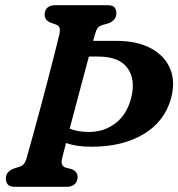

<svg xmlns="http://www.w3.org/2000/svg" viewBox="-20 -720 687 740"><path d="M219.5 -110.5Q215.5 -93 219.5 -85.5Q223.5 -78 231.5 -74.5L256.5 -68Q279.5 -58 279 -37.5Q279 -20.5 267.8 -10.2Q256.5 0 237.5 0H38Q17.5 0 10 -9Q2.5 -18 2.5 -32Q2.5 -46 10.8 -55.5Q19 -65 31 -69.5L51 -76Q64.5 -79.5 71.5 -87.5Q78.5 -95.5 83.5 -114Q90 -137.5 103 -183.8Q116 -230 131.5 -288Q147 -346 162.5 -405Q178 -464 190.5 -513.5Q203 -563 209.5 -591Q212 -604 209.5 -612.5Q207 -621 195.5 -625.5L175.5 -632.5Q152 -642.5 152 -663Q152.5 -700 194.5 -700H393.5Q414.5 -700 421.5 -691.5Q428.5 -683 428.5 -669Q428.5 -654.5 420.2 -645Q412 -635.5 399 -630.5L374.5 -623.5Q362 -619.5 356.5 -612Q351 -604.5 346 -587.5Q343 -577 339 -562.5H428Q508.5 -562.5 561.8 -533.8Q615 -505 635.8 -455.2Q656.5 -405.5 639.5 -342Q615 -251.5 533 -202.8Q451 -154 332 -154.5Q274 -154.5 234.5 -169Q222 -120.5 219.5 -110.5ZM320.5 -211.5Q378.5 -210.5 423.5 -243.8Q468.5 -277 485.5 -342.5Q503.5 -413 471.5 -457.5Q439.5 -502 358.5 -502H322.5Q311.5 -461 298.5 -412.2Q285.5 -363.5 272.5 -314.5Q259.5 -265.5 248.5 -224Q281 -211.5 320.5 -211.5Z"/></svg>

Font: Fraunces 144pt SuperSoft SemiBold
Style: Italic
Weight: 600
Italic angle: -16°
Version: Version 1.000;[b76b70a41]